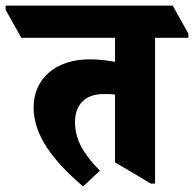

<svg xmlns="http://www.w3.org/2000/svg" viewBox="-90 -647 693 686"><path d="M207 19 267 -37C205 -100 178 -151 178 -211C178 -275 217 -311 279 -311C294 -311 308 -311 321 -309V-67L449 9H464V-512H583V-527L527 -627H-70V-612L-14 -512H321V-426C295 -431 261 -435 230 -435C109 -435 30 -366 30 -263C30 -167 95 -76 207 19Z"/></svg>

Font: Noto Serif Devanagari Condensed Black
Style: Regular
Weight: 900
Width: 3
Designer: Universal Thirst, Indian Type Foundry and the Monotype Design Team
Foundry: Monotype Imaging Inc.
Version: Version 2.004